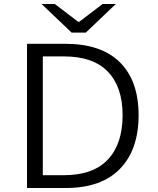

<svg xmlns="http://www.w3.org/2000/svg" viewBox="-20 -940 791 960"><path d="M115 -721H306Q487 -721 580 -628Q673 -535 673 -364Q673 -192 580 -96Q487 0 309 0H115ZM593 -364Q593 -505 519.5 -581.5Q446 -658 299 -658H194V-64H299Q446 -64 519.5 -142.5Q593 -221 593 -364ZM188 -920H254L371 -831H376L493 -920H559L409 -777H338Z"/></svg>

Font: Nebula Sans Book
Style: Regular
Weight: 400
Designer: Paul D. Hunt for Adobe (as Source Sans)
Foundry: Nebula Entertainment & Broadcasting LLC
Version: Version 1.010